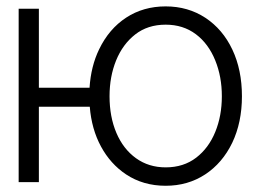

<svg xmlns="http://www.w3.org/2000/svg" viewBox="-20 -573 846 604"><path d="M376.4 -24.5Q327.4 -57.2 297.8 -111.9Q268.1 -166.5 262.4 -237.2H102.3V0H38.7V-545.5H102.3V-296.9H261.7Q266 -364.7 291.9 -418Q322.8 -482.2 377 -517.6Q431.1 -552.9 501.1 -552.9Q571.4 -552.9 626.1 -517Q680.8 -480.8 710.9 -417.1Q741.1 -353.3 741.1 -270.2Q741.1 -187.9 710.6 -123.9Q679.7 -60 625.4 -24.3Q571 11.4 501.1 11.4Q430.4 11.4 376.4 -24.5ZM501.1 -46.5Q557.5 -46.5 597.3 -77.1Q636.4 -107.2 657.1 -157.8Q677.9 -208.5 677.9 -270.2Q677.9 -331.7 657.3 -382.5Q636 -435.4 596.1 -465.4Q556.1 -495.4 501.1 -495.4Q444.6 -495.4 405.2 -464.5Q366.1 -433.9 345.3 -383Q324.6 -332 324.6 -270.2Q324.6 -205.6 346.2 -154.8Q367.9 -104 407.8 -75.3Q447.8 -46.5 501.1 -46.5Z"/></svg>

Font: DeltaSans Light
Style: Regular
Weight: 300
Designer: Rasmus Andersson
Foundry: rsms
Version: Version 3.012